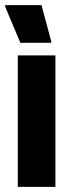

<svg xmlns="http://www.w3.org/2000/svg" viewBox="-38 -725 266 745"><path d="M31 0V-510H177V0ZM41 -559 -18 -699V-705H123L161 -564V-559Z"/></svg>

Font: Saira ExtraCondensed Black
Style: Regular
Weight: 900
Width: 2
Designer: Hector Gatti with collaboration of the Omnibus-Type team
Foundry: Omnibus-Type
Version: Version 1.101